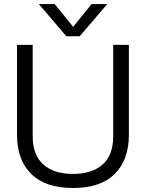

<svg xmlns="http://www.w3.org/2000/svg" viewBox="-20 -923 728 958"><path d="M311 -742.2 173.8 -902.8H252.9L345.2 -789.1L437 -902.8H515.1L377.9 -742.2ZM64.9 -250V-699.2H143.1V-244.1Q143.1 -148.9 196.3 -102.1Q249.5 -55.2 344.2 -55.2Q439 -55.2 491.9 -102.1Q544.9 -148.9 544.9 -244.1V-699.2H623V-250Q623 -125.5 552.5 -55.2Q481.9 15.1 344.2 15.1Q206.5 15.1 135.7 -55.2Q64.9 -125.5 64.9 -250Z"/></svg>

Font: Prompt Light
Style: Regular
Weight: 300
Designer: Katatrad Team
Foundry: CadsonDemak
Version: Version 1.000;PS 001.000;hotconv 1.0.88;makeotf.lib2.5.64775